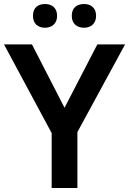

<svg xmlns="http://www.w3.org/2000/svg" viewBox="-20 -935 642 955"><path d="M144 -856C144 -816 170 -797 204 -797C236 -797 264 -816 264 -856C264 -898 236 -915 204 -915C170 -915 144 -898 144 -856ZM337 -856C337 -816 364 -797 398 -797C430 -797 458 -816 458 -856C458 -898 430 -915 398 -915C364 -915 337 -898 337 -856ZM301 -399 139 -714H0L237 -273V0H365V-278L602 -714H464Z"/></svg>

Font: Noto Sans Myanmar SemiBold
Style: Regular
Weight: 600
Designer: Monotype Design Team
Foundry: Monotype Imaging Inc.
Version: Version 2.107